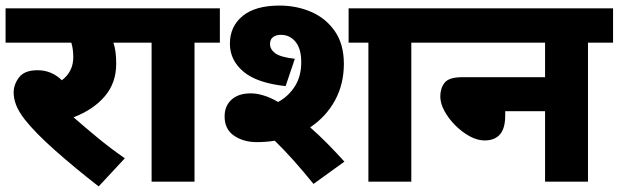

<svg xmlns="http://www.w3.org/2000/svg" viewBox="-20 -652 2220 689"><path d="M428 -84 334 17Q248 -50 177.5 -112.5Q107 -175 69 -223Q46 -253 37.5 -276Q29 -299 29 -320Q29 -349 48.5 -374.5Q68 -400 115 -400Q165 -400 202 -364Q243 -395 243 -447Q243 -475 236 -499H0V-622H464V-499H387Q392 -484 394.5 -465.5Q397 -447 397 -423Q397 -355 356.5 -307Q316 -259 244 -231Q284 -196 330 -158Q376 -120 428 -84Z M678 -499V0H524V-499H449V-622H769V-499Z M901 -142Q854 -142 820 -165Q786 -188 786 -234Q786 -272 811 -294.5Q836 -317 880 -317Q902 -317 927.5 -309Q953 -301 978 -286Q1015 -306 1038 -342Q1061 -378 1061 -429Q1061 -477 1040.5 -502Q1020 -527 988 -527Q971 -527 960 -519Q949 -511 949 -494Q949 -475 967.5 -461Q986 -447 1038 -441L1005 -343Q902 -354 853.5 -395Q805 -436 805 -495Q805 -557 850.5 -594.5Q896 -632 983 -632Q1045 -632 1097.5 -609Q1150 -586 1182 -539.5Q1214 -493 1214 -423Q1214 -350 1182 -291.5Q1150 -233 1093 -195Q1125 -167 1156.5 -135Q1188 -103 1216 -72L1105 8Q1067 -39 1032 -78Q997 -117 966 -147Q935 -142 901 -142ZM1456 -499V0H1302V-499H1231V-622H1546V-499Z M1531 -622H2180V-499H2090V0H1936V-253H1793V-238Q1793 -191 1774 -169.5Q1755 -148 1719 -148Q1693 -148 1665.5 -163Q1638 -178 1614 -202Q1590 -226 1575 -253.5Q1560 -281 1560 -306Q1560 -335 1575.5 -355Q1591 -375 1639 -375H1936V-499H1531Z"/></svg>

Font: Noto Sans ExtraBold
Style: Italic
Weight: 800
Italic angle: -12°
Designer: Monotype Design Team
Foundry: Monotype Imaging Inc.
Version: Version 2.013; ttfautohint (v1.8.4.7-5d5b)